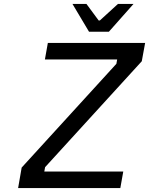

<svg xmlns="http://www.w3.org/2000/svg" viewBox="-20 -955 757 975"><path d="M432 -794 348 -935H419L481 -851H487L579 -935H658L533 -794ZM72 0 90 -104 571 -631 575 -653H208L223 -737H717L700 -644L209 -106L205 -84H606L591 0Z"/></svg>

Font: Tomorrow
Style: Italic
Weight: 400
Italic angle: -10°
Designer: Tony de Marco, Monica Rizzolli
Foundry: Just in Type
Version: Version 2.002